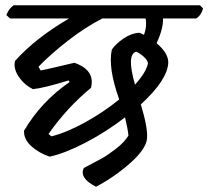

<svg xmlns="http://www.w3.org/2000/svg" viewBox="-20 -641 790 728"><path d="M738 -621 750 -609Q743 -583 724 -571H598Q600 -535 574 -477Q619 -439 618 -403Q615 -338 514 -245Q541 -156 537.5 -116Q534 -76 473.5 -22.5Q413 31 344 67Q279 34 298 -4Q342 -27 365.5 -40Q389 -53 420.5 -77.5Q452 -102 467 -127Q464 -156 454 -196Q383 -141 304 -100Q225 -59 168 -47Q127 -61 98.5 -87Q70 -113 71 -145Q136 -256 244 -330L240 -336Q146 -307 105 -303Q71 -320 50.5 -351Q30 -382 37 -410Q115 -497 242 -571H18L4 -584Q14 -609 32 -621ZM492 -320Q535 -368 541 -401Q540 -412 525.5 -425.5Q511 -439 496 -445Q459 -434 492 -320ZM164 -133 175 -124Q234 -139 303.5 -177.5Q373 -216 432 -264Q389 -384 404 -453Q419 -475 448.5 -495Q478 -515 508 -517Q514 -515 526 -509Q538 -542 532 -571H368Q302 -537 236 -485.5Q170 -434 126 -388L134 -374Q145 -375 262 -403Q342 -375 325 -308Q234 -233 164 -133Z"/></svg>

Font: Tillana Medium
Style: Regular
Weight: 500
Designer: Lipi Raval (Devanagari, Latin), Jonny Pinhorn (Latin)
Foundry: Indian Type Foundry
Version: Version 2.003;PS 1.0;hotconv 1.0.79;makeotf.lib2.5.61930; tt